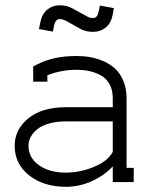

<svg xmlns="http://www.w3.org/2000/svg" viewBox="-20 -696 575 734"><path d="M288.1 -585 234.9 -615.2Q219.2 -623 209 -623Q191.9 -623 187 -599.1L182.1 -575.2L128.9 -585L133.8 -608.9Q140.1 -642.6 160.6 -659.2Q181.2 -675.8 209 -675.8Q234.4 -675.8 254.9 -665L310.1 -634.8Q321.8 -627 335.9 -627Q352.1 -627 356.9 -650.9L361.8 -674.8L415 -665L411.1 -641.1Q404.8 -607.4 384.3 -590.8Q363.8 -574.2 335.9 -574.2Q309.1 -574.2 288.1 -585ZM491.2 0H411.1V-60.1Q377.9 -24.4 330.6 -3.2Q283.2 18.1 231.9 18.1Q147 18.1 91.6 -25.4Q36.1 -68.8 36.1 -139.2Q36.1 -200.7 88.1 -243.4Q140.1 -286.1 231.9 -286.1H411.1V-320.8Q411.1 -352.1 398.7 -374.5Q386.2 -397 365 -408.2Q343.8 -419.4 321 -424.3Q298.3 -429.2 272 -429.2Q213.9 -429.2 161.1 -408.2V-383.8H106.9V-441.9L121.1 -449.2Q183.6 -481.9 272 -481.9Q299.3 -481.9 325 -477.5Q350.6 -473.1 376.5 -461.7Q402.3 -450.2 421.1 -432.6Q439.9 -415 451.9 -386.2Q463.9 -357.4 463.9 -320.8V-54.2H491.2ZM231.9 -231.9Q194.8 -231.9 166 -223.4Q137.2 -214.8 121.1 -200.9Q105 -187 96.9 -171.4Q88.9 -155.8 88.9 -139.2Q88.9 -92.8 128.7 -64.5Q168.5 -36.1 231.9 -36.1Q284.7 -36.1 337.6 -57.4Q390.6 -78.6 411.1 -115.2V-231.9Z"/></svg>

Font: Rawengulk
Style: Demibold
Weight: 600
Version: Version 0.92